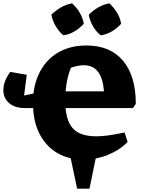

<svg xmlns="http://www.w3.org/2000/svg" viewBox="-28 -941 848 1148"><path d="M120 -295Q61 -295 26.5 -324.5Q-8 -354 -8 -402Q-8 -429 2.5 -456Q13 -483 33 -511L132 -494L116 -370L172 -382Q183 -471 224.5 -535.5Q266 -600 333.5 -634.5Q401 -669 488 -669Q631 -669 707.5 -578Q784 -487 784 -320L767 -295H364Q372 -205 415.5 -165.5Q459 -126 548 -126Q580 -126 620.5 -131.5Q661 -137 717 -149L735 -92Q685 -42 616 -14.5Q547 13 470 13Q383 13 317.5 -24.5Q252 -62 213.5 -131Q175 -200 170 -295ZM473 -551Q441 -551 396 -536Q371 -475 364 -395H594Q587 -475 557 -513Q527 -551 473 -551ZM403 -921Q430 -897 448.5 -865.5Q467 -834 473 -799Q450 -773 417.5 -753.5Q385 -734 351 -730Q325 -751 305.5 -784Q286 -817 279 -853Q304 -878 336 -896.5Q368 -915 403 -921ZM626 -921Q652 -897 671.5 -865.5Q691 -834 696 -799Q674 -773 641 -753.5Q608 -734 574 -730Q547 -751 528 -784Q509 -817 503 -853Q527 -878 559 -896.5Q591 -915 626 -921ZM433 187 387 -32H552L507 187Z"/></svg>

Font: Piazzolla SC ExtraBold
Style: Regular
Weight: 800
Designer: Juan Pablo del Peral
Foundry: Huerta Tipografica
Version: Version 1.330